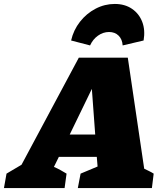

<svg xmlns="http://www.w3.org/2000/svg" viewBox="-102 -952 803 972"><path d="M628 -98Q640 -92 652.5 -86Q665 -80 676 -73L667 0H292L306 -73L392 -109L388 -158H196L171 -107Q188 -100 204 -91Q220 -82 235 -73L225 0H-82L-69 -73L7 -118L297 -660H545ZM251 -271H380L363 -502ZM479 -932Q530 -932 566 -907.5Q602 -883 618 -841.5Q634 -800 625 -747L519 -722Q517 -753 498.5 -771.5Q480 -790 450 -790Q420 -790 394 -771.5Q368 -753 354 -722L258 -747Q270 -800 303 -842Q336 -884 382 -908Q428 -932 479 -932Z"/></svg>

Font: Piazzolla Black
Style: Italic
Weight: 900
Italic angle: -11.3°
Designer: Juan Pablo del Peral
Foundry: Huerta Tipografica
Version: Version 1.330